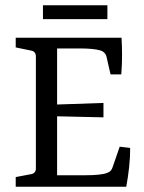

<svg xmlns="http://www.w3.org/2000/svg" viewBox="-20 -713 551 733"><path d="M402 -429 386 -499Q381 -514 365 -520Q352 -524 332 -526Q312 -528 289 -528H198V-314L375 -320V-265L198 -269V-44H309Q333 -44 355 -46Q377 -48 389 -53Q398 -56 402.5 -61Q407 -66 410 -75L437 -153L477 -148Q477 -112 473 -75Q469 -38 462 0H40V-37L98 -48Q117 -51 117 -70V-497Q117 -517 98 -520L40 -532V-569H444Q446 -535 446 -501Q446 -467 443 -429ZM144 -693H390V-640H144Z"/></svg>

Font: Yrsa
Style: Regular
Weight: 400
Designer: Anna Giedrys (Yrsa+Rasa design), David Brezina (Yrsa art-direction, Rasa art-direction, design)
Foundry: Rosetta Type Foundry
Version: Version 2.004